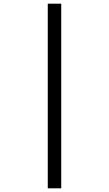

<svg xmlns="http://www.w3.org/2000/svg" viewBox="-20 -780 591 1041"><path d="M239 -760H312V241H239Z"/></svg>

Font: Noto Sans Shavian
Style: Regular
Weight: 400
Designer: Monotype Design Team
Foundry: Monotype Imaging Inc.
Version: Version 2.001; ttfautohint (v1.8.4.7-5d5b)